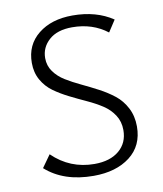

<svg xmlns="http://www.w3.org/2000/svg" viewBox="-77 -727 675 797"><g transform="rotate(-10 260.0 -328.5)"><path d="M408 -159Q408 -195 390 -222.5Q372 -250 343.5 -268.5Q315 -287 280 -303Q245 -319 210 -336.5Q175 -354 146.5 -374.5Q118 -395 100 -426.5Q82 -458 82 -499Q82 -575 137.5 -619.5Q193 -664 282 -664Q382 -664 452 -617L420 -568Q358 -616 272 -616Q209 -616 174.5 -585Q140 -554 140 -509Q140 -477 158 -452Q176 -427 204.5 -409.5Q233 -392 268 -375.5Q303 -359 338 -340.5Q373 -322 401.5 -299.5Q430 -277 448 -242.5Q466 -208 466 -164Q466 -83 407.5 -38Q349 7 254 7Q128 7 52 -61L89 -113Q163 -41 266 -41Q332 -41 370 -73Q408 -105 408 -159Z"/></g></svg>

Font: EauTestSC Semilight
Style: Regular
Weight: 300
Designer: Christian Thalmann (Catharsis Fonts)
Version: Version 0.001;PS 000.001;hotconv 1.0.88;makeotf.lib2.5.64775